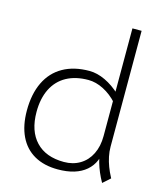

<svg xmlns="http://www.w3.org/2000/svg" viewBox="-113 -825 787 928"><g transform="rotate(15 280.0 -361.0)"><path d="M261.2 11.2Q192.4 11.2 143.6 -16.6Q94.7 -44.4 69.3 -97.7Q43.9 -150.9 43.9 -225.6Q43.9 -308.6 72.5 -367.7Q101.1 -426.8 155.8 -457.5Q210.4 -488.3 287.6 -488.3Q325.7 -488.3 366.7 -469Q407.7 -449.7 444.3 -415L440.9 -369.6Q408.7 -405.3 370.1 -425Q331.5 -444.8 293.9 -444.8Q230 -444.8 184.3 -419.7Q138.7 -394.5 114.7 -346.4Q90.8 -298.3 90.8 -231Q90.8 -135.7 140.4 -83.5Q189.9 -31.2 280.8 -31.2Q326.2 -31.2 361.1 -52.2Q396 -73.2 415 -111.8Q434.1 -150.4 434.1 -201.7L452.1 -151.4Q452.1 -74.2 402.3 -31.5Q352.5 11.2 261.2 11.2ZM485.8 19Q434.1 -73.2 434.1 -160.2L480 -161.1Q480 -136.7 485.1 -112.3Q490.2 -87.9 499 -64.7Q507.8 -41.5 520 -18.6L522.5 -13.7ZM434.1 -160.2V-740.7H480V-103Z"/></g></svg>

Font: DavidDev Light
Style: Regular
Weight: 300
Designer: David.dev
Foundry: David.dev
Version: Version 1.001;FEAKit 1.0